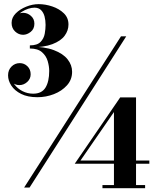

<svg xmlns="http://www.w3.org/2000/svg" viewBox="-20 -830 784 952"><path d="M99.5 100 580 -650H606L126.5 100ZM165.5 -348Q117.5 -348 85 -364.2Q52.5 -380.5 36.2 -405.5Q20 -430.5 20 -456.5Q20 -483 37 -500Q54 -517 78 -517Q100 -517 116 -501.5Q132 -486 132 -461.5Q132 -439 114.8 -423.5Q97.5 -408 76 -408Q55 -408 37.8 -422.5Q20.5 -437 20.5 -456.5H36Q36 -432.5 51.2 -411.8Q66.5 -391 91.2 -378.2Q116 -365.5 144.5 -365.5Q187 -365.5 205.5 -395.5Q224 -425.5 224 -478.5Q224 -501 216.5 -527Q209 -553 188.2 -571.2Q167.5 -589.5 128 -589.5V-599Q200.5 -599 246.8 -581.5Q293 -564 315.2 -535.8Q337.5 -507.5 337.5 -474Q337.5 -435 312 -406.8Q286.5 -378.5 247.2 -363.2Q208 -348 165.5 -348ZM488 103V87.5H545V-274.5L379 -34H720.5V-18H350.5L576 -347H654.5V87.5H699.5V103ZM128 -595V-605Q164.5 -605 181 -622Q197.5 -639 201.8 -662.8Q206 -686.5 206 -706.5Q206 -729.5 200.8 -748.8Q195.5 -768 183.5 -780Q171.5 -792 150.5 -792Q137 -792 120.5 -786.8Q104 -781.5 88.8 -771.8Q73.5 -762 63.8 -748Q54 -734 54 -716.5H38.5Q38.5 -738.5 56.5 -752.5Q74.5 -766.5 94.5 -766.5Q116 -766.5 133.2 -751.5Q150.5 -736.5 150.5 -712.5Q150.5 -686.5 132.2 -672Q114 -657.5 94.5 -657.5Q72.5 -657.5 55 -673.8Q37.5 -690 37.5 -716.5Q37.5 -743 58.2 -763.8Q79 -784.5 110 -797Q141 -809.5 171.5 -809.5Q205 -809.5 239.2 -798Q273.5 -786.5 296.5 -764.2Q319.5 -742 319.5 -708.5Q319.5 -678.5 300.5 -652.8Q281.5 -627 239.5 -611Q197.5 -595 128 -595Z"/></svg>

Font: Bodoni Moda 9pt ExtraBold
Style: Regular
Weight: 800
Designer: Owen Earl
Foundry: indestructible type
Version: Version 2.005